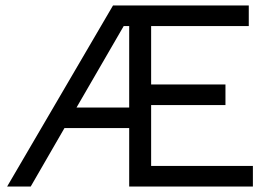

<svg xmlns="http://www.w3.org/2000/svg" viewBox="-20 -680 994 700"><path d="M531 -75H902V0H451V-213H215L92 0H6L392 -660H887V-585H531V-372H802V-297H531ZM259 -288H451V-585H431Z"/></svg>

Font: Work Sans
Style: Regular
Weight: 400
Designer: Wei Huang
Foundry: Wei Huang
Version: Version 2.006; ttfautohint (v1.8.1.43-b0c9)